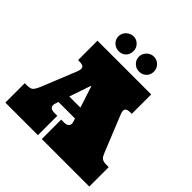

<svg xmlns="http://www.w3.org/2000/svg" viewBox="-232 -1088 1268 1268"><g transform="rotate(45 402.0 -454.5)"><path d="M409.2 -251H254.9L248 -230Q240.2 -209 249 -195.1Q257.8 -181.2 286.1 -181.2H314V0H9.8V-181.2H29.8Q64.9 -181.2 76.9 -195.1Q88.9 -209 100.1 -235.8L200.2 -482.9Q210.9 -511.2 203.9 -524.7Q196.8 -538.1 161.1 -538.1H150.9V-719.2H652.8V-538.1H643.1Q606.9 -538.1 599.9 -523.9Q592.8 -509.8 604 -482.9L704.1 -235.8Q710 -222.2 714.6 -212.2Q719.2 -202.1 726.1 -195.1Q732.9 -188 744.4 -184.6Q755.9 -181.2 773.9 -181.2H793.9V0H350.1V-181.2H377Q404.8 -181.2 414.3 -195.1Q423.8 -209 416 -230ZM279.8 -327.1H383.8L335 -477.1H331.1ZM228 -838.9Q228 -852.1 233.6 -865Q239.3 -877.9 249.3 -887.5Q259.3 -897 272.2 -902.8Q285.2 -908.7 298.8 -908.7Q328.1 -908.7 348.1 -888.2Q368.2 -867.7 368.2 -838.9Q368.2 -807.6 348.6 -788.3Q329.1 -769 298.8 -769Q270 -769 249 -789.3Q228 -809.6 228 -838.9ZM418.9 -838.9Q418.9 -865.7 439.5 -887.2Q460 -908.7 489.3 -908.7Q518.1 -908.7 538.6 -888.2Q559.1 -867.7 559.1 -838.9Q559.1 -807.6 539.1 -788.3Q519 -769 489.3 -769Q460 -769 439.5 -789.3Q418.9 -809.6 418.9 -838.9Z"/></g></svg>

Font: Ultra
Style: Regular
Weight: 400
Designer: Astigmatic (AOETI)
Foundry: Astigmatic (AOETI)
Version: Version 1.000